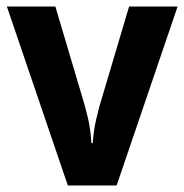

<svg xmlns="http://www.w3.org/2000/svg" viewBox="-20 -566 563 586"><path d="M187 0 1 -546H149L239 -243Q244 -225 248.5 -205.5Q253 -186 255.5 -166.5Q258 -147 259 -129H263Q264 -145 266.5 -163.5Q269 -182 273.5 -201.5Q278 -221 283 -240L374 -546H522L336 0Z"/></svg>

Font: Noto Sans Thai SemiCondensed
Style: Bold
Weight: 700
Width: 4
Designer: Monotype Design Team
Foundry: Monotype Imaging Inc.
Version: Version 2.001